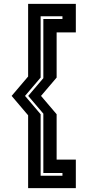

<svg xmlns="http://www.w3.org/2000/svg" viewBox="-20 -770 451 990"><path d="M272 -181V53H371V200H125V-175.5L40 -275.5L125 -375.5V-750H371V-603H272V-370L191.5 -275.5ZM189.5 -181V136H302V122H203.5V-184L125.5 -275.5L203.5 -367V-672H302V-686H189.5V-370L109 -275.5Z"/></svg>

Font: Tourney Condensed Regular
Style: Bold
Weight: 700
Width: 3
Designer: Tyler Finck
Foundry: Etcetera Type Co
Version: Version 1.010; ttfautohint (v1.8.3)